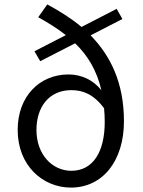

<svg xmlns="http://www.w3.org/2000/svg" viewBox="-20 -836 648 869"><path d="M303 -63C217 -63 145 -136 145 -248C145 -352 202 -428 303 -428C353 -428 403 -411 451 -346C453 -326 454 -305 454 -283C454 -152 403 -63 303 -63ZM534 -750 508 -796 349 -714C301 -754 248 -787 194 -816L153 -758C198 -733 240 -707 278 -677L136 -604L162 -559L320 -640C377 -585 418 -518 439 -427C401 -476 346 -499 290 -499C159 -499 60 -400 60 -248C60 -86 174 13 301 13C445 13 541 -108 541 -287C541 -463 479 -585 390 -676Z"/></svg>

Font: Noto Sans T Chinese Regular
Style: Regular
Weight: 400
Designer: Ryoko NISHIZUKA (kana & ideographs); Paul D. Hunt (Latin, Greek & Cyrillic); Wenlong ZHANG (bopomofo); Sandoll Communica
Foundry: Adobe Systems Incorporated
Version: Version 1.000;PS 1;hotconv 1.0.78;makeotf.lib2.5.61930